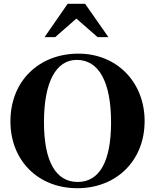

<svg xmlns="http://www.w3.org/2000/svg" viewBox="-20 -974 818 1013"><path d="M566 -328C566 -122 505 -14 390 -14C276 -14 212 -119 212 -330C212 -540 275 -658 385 -658C502 -658 566 -541 566 -328ZM743 -335C743 -542 595 -691 394 -691C186 -691 35 -547 35 -334C35 -127 181 19 388 19C595 19 743 -127 743 -335ZM552 -778 429 -954H337L215 -778H271L383 -876L495 -778Z"/></svg>

Font: XITS
Style: Bold
Weight: 700
Designer: MicroPress Inc., with final additions and corrections provided by Coen Hoffman, Elsevier (retired)
Version: Version 1.302